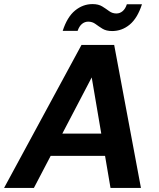

<svg xmlns="http://www.w3.org/2000/svg" viewBox="-42 -920 779 940"><path d="M-22 0 357 -700H517L648 0H499L407 -541L124 0ZM118 -157 174 -266H534L551 -157ZM265 -769Q287 -837 325.5 -868.5Q364 -900 411 -900Q440 -900 458.5 -888.5Q477 -877 492.5 -865.5Q508 -854 528 -854Q545 -854 558.5 -865.5Q572 -877 579 -899H653Q631 -831 593 -799.5Q555 -768 507 -768Q478 -768 459.5 -779.5Q441 -791 425.5 -802.5Q410 -814 390 -814Q373 -814 359.5 -803Q346 -792 338 -769Z"/></svg>

Font: DM Sans 9pt ExtraBold
Style: Italic
Weight: 800
Italic angle: -10°
Version: Version 4.004;gftools[0.9.30]